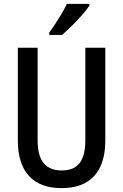

<svg xmlns="http://www.w3.org/2000/svg" viewBox="-20 -960 634 990"><path d="M523 -236Q523 -116 466 -53Q409 10 297 10Q187 10 129.5 -52.5Q72 -115 72 -236V-714H174V-236Q174 -156 205.5 -118.5Q237 -81 298 -81Q361 -81 390.5 -119Q420 -157 420 -237V-714H523ZM441 -931Q428 -911 403 -882.5Q378 -854 350 -826.5Q322 -799 300 -780H234V-792Q260 -828 284.5 -867Q309 -906 325 -940H441Z"/></svg>

Font: Noto Sans Georgian Condensed Medium
Style: Regular
Weight: 500
Width: 3
Designer: Monotype Design Team, Akaki Razmadze
Foundry: Google LLC
Version: Version 2.005; ttfautohint (v1.8.4.7-5d5b)